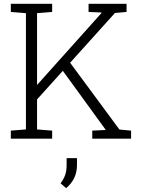

<svg xmlns="http://www.w3.org/2000/svg" viewBox="-20 -731 743 1012"><path d="M167 -197.8 138.2 -241.7 515.1 -662.6 515.6 -665 446.8 -668V-710.9H647V-668L585.9 -662.6ZM37.1 0V-42.5L116.7 -48.8V-661.6L37.1 -668V-710.9H254.9V-668L175.3 -661.6V-48.8L254.9 -42.5V0ZM466.3 0V-42.5L536.1 -45.9L536.6 -47.4L303.2 -368.7L341.3 -411.6L609.4 -48.3L670.9 -42.5V0ZM328.6 260.7 299.3 235.4Q315.9 212.9 323.5 191.2Q331.1 169.4 331.1 139.6V102.5H385.7V138.7Q385.7 176.8 371.3 206.8Q356.9 236.8 328.6 260.7Z"/></svg>

Font: Roboto Slab LO Light
Style: Regular
Weight: 300
Designer: Google
Version: Version 2.000